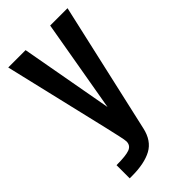

<svg xmlns="http://www.w3.org/2000/svg" viewBox="-226 -639 845 845"><g transform="rotate(-45 196.0 -216.5)"><path d="M45 145V63Q104 63 127 54Q150 45 150 20Q150 11 143 -20Q136 -51 128 -86L12 -578H120L198 -146L273 -578H381L243 32Q229 95 183 120Q137 145 58 145Z"/></g></svg>

Font: Oswald
Style: Regular
Weight: 400
Designer: Vernon Adams
Foundry: Vernon Adams
Version: Version 4.103; ttfautohint (v1.8.3)